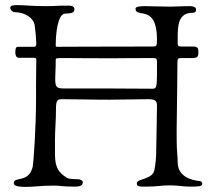

<svg xmlns="http://www.w3.org/2000/svg" viewBox="-20 -730 831 751"><path d="M20 -699C20 -696 25 -682 41 -682C70 -682 111 -665 116 -629C119 -608 121 -584 122 -560C122 -550 120 -547 111 -547H51C45 -547 40 -545 40 -526C40 -509 47 -504 52 -504H111C118 -504 122 -503 122 -496C122 -460 121 -427 121 -402V-345C121 -227 111 -94 108 -78C93 -13 34 -41 34 -14C34 -6 40 1 81 1C117 1 137 -4 189 -4C222 -4 218 0 272 0C289 0 304 -2 304 -18C304 -23 295 -29 285 -29C264 -29 247 -31 242 -34C198 -62 195 -88 195 -139V-182C195 -221 199 -257 199 -305C199 -340 206 -342 224 -342C288 -342 325 -340 408 -340C414 -340 535 -342 561 -342C590 -342 594 -333 594 -315C594 -270 592 -229 592 -192C592 -176 591 -158 591 -138C591 -116 589 -91 584 -65C577 -27 515 -32 515 -13C515 0 525 0 551 0C598 0 607 -5 645 -5C674 -5 699 0 722 0C758 0 771 -1 771 -11C771 -21 762 -22 759 -22C732 -25 675 -37 675 -96C675 -124 671 -134 671 -188V-225C671 -279 673 -327 673 -375C673 -412 674 -447 674 -485C674 -502 677 -503 692 -503H733C755 -503 756 -512 756 -525C756 -541 755 -548 735 -548H692C678 -548 675 -550 675 -561V-581C675 -630 677 -680 733 -680C737 -680 747 -680 747 -693C747 -703 733 -706 724 -706C688 -706 670 -704 646 -704C607 -704 573 -706 549 -706C525 -706 510 -704 510 -696C510 -657 594 -716 594 -576C594 -549 592 -548 577 -548C356 -548 244 -547 206 -547C198 -547 198 -547 198 -553C198 -597 205 -677 236 -677C268 -677 271 -685 271 -694C271 -707 256 -708 249 -708C186 -708 204 -706 161 -706C105 -706 76 -710 48 -710C35 -710 20 -710 20 -699ZM196 -423C196 -440 198 -463 198 -496C198 -502 198 -503 232 -503C261 -503 315 -502 414 -502C449 -502 498 -503 577 -503C592 -503 594 -501 594 -485V-437C593 -399 594 -383 578 -383C448 -384 416 -384 394 -384H230C201 -384 196 -389 196 -423Z"/></svg>

Font: OFL Sorts Mill Goudy
Style: Regular
Weight: 500
Version: Version 003.000